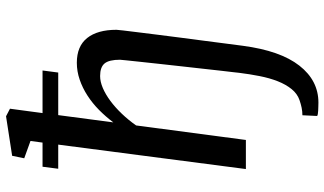

<svg xmlns="http://www.w3.org/2000/svg" viewBox="-242 -604 1089 645"><g transform="rotate(-90 302.5 -281.5)"><path d="M139.2 -630.4H58.1L64.9 -683.1H146L151.4 -723.6L93.3 -744.6L101.6 -785.2L234.4 -805.7L259.8 -792.5L245.1 -683.1H388.2L381.3 -630.4H238.3L213.9 -445.3Q232.9 -470.7 255.6 -493.2Q278.3 -515.6 304 -532.2Q329.6 -548.8 357.4 -558.3Q385.3 -567.9 414.1 -567.9Q469.7 -567.9 497.3 -533.2Q524.9 -498.5 524.9 -434.6Q524.9 -432.1 522.7 -412.6Q520.5 -393.1 516.6 -362.8Q512.7 -332.5 508.1 -294.7Q503.4 -256.8 498.3 -218Q493.2 -179.2 488.3 -141.8Q483.4 -104.5 479.7 -75.4Q476.1 -46.4 473.6 -28.6Q471.2 -10.7 471.2 -10.3Q454.6 115.7 404.5 179.7Q354.5 243.7 280.3 243.7Q274.4 243.7 267.3 243.4Q260.3 243.2 253.7 242.9Q247.1 242.7 241.9 241.7Q236.8 240.7 235.4 239.3L237.8 189.9Q250.5 189.9 263.2 187.3Q275.9 184.6 288.6 180.2Q310.1 172.9 325.7 153.6Q341.3 134.3 352.1 106.9Q362.8 79.6 369.4 46.1Q376 12.7 380.4 -22.9Q380.4 -23.4 382.3 -40.3Q384.3 -57.1 387.5 -84.7Q390.6 -112.3 394.5 -147.7Q398.4 -183.1 402.6 -220Q406.7 -256.8 410.6 -292.5Q414.6 -328.1 417.5 -356.4Q420.4 -384.8 422.4 -402.8Q424.3 -420.9 424.3 -422.9Q424.3 -459.5 411.9 -474.6Q399.4 -489.7 369.6 -489.7Q350.6 -489.7 329.1 -480.5Q307.6 -471.2 285.9 -455.1Q264.2 -439 242.9 -416.7Q221.7 -394.5 203.6 -368.7L154.8 0H57.1Z"/></g></svg>

Font: Merriweather
Style: Italic
Weight: 400
Italic angle: -7°
Designer: Eben Sorkin ( eben@eyebytes.com )
Foundry: Eben Sorkin ( eben@eyebytes.com )
Version: Version 1.005; ttfautohint (v0.97) -l 13 -r 13 -G 200 -x 24 